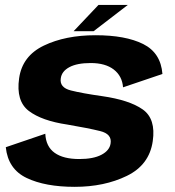

<svg xmlns="http://www.w3.org/2000/svg" viewBox="-20 -738 696 763"><path d="M277 4.5Q394.5 4.5 484 -39Q573.5 -82.5 587 -177Q600 -266 547 -303.2Q494 -340.5 385.5 -356Q307.5 -367 261.8 -378.5Q216 -390 221.5 -426.5Q225 -454.5 255.5 -471Q286 -487.5 340.5 -487.5Q398.5 -487.5 432 -461.8Q465.5 -436 469 -391L625.5 -444Q619 -528 549 -563Q479 -598 359.5 -598Q240 -598 154.2 -556.8Q68.5 -515.5 56 -427Q43 -336.5 94.5 -297.2Q146 -258 247.5 -243Q330 -229 377.8 -217.2Q425.5 -205.5 419.5 -168Q415.5 -140 383.2 -123Q351 -106 295 -106Q231.5 -106 197 -130.8Q162.5 -155.5 160 -206.5L3 -153Q12 -66 85.8 -30.8Q159.5 4.5 277 4.5ZM272.5 -614H352L488 -718.5H371.5Z"/></svg>

Font: Anybody Thin
Style: Bold Italic
Weight: 700
Italic angle: -10°
Version: Version 1.113;gftools[0.9.25]